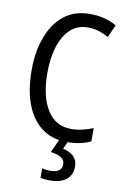

<svg xmlns="http://www.w3.org/2000/svg" viewBox="-103 -784 708 1084"><g transform="rotate(10 251.0 -242.5)"><path d="M325 -648Q264 -648 223.5 -609Q183 -570 163 -504Q143 -438 143 -357Q143 -222 191.5 -144.5Q240 -67 329 -67Q363 -67 394.5 -74.5Q426 -82 455 -94V-18Q398 10 318 10Q234 10 174.5 -34.5Q115 -79 84 -161Q53 -243 53 -358Q53 -461 83.5 -544.5Q114 -628 174 -676.5Q234 -725 324 -725Q408 -725 476 -687L444 -614Q418 -629 388.5 -638.5Q359 -648 325 -648ZM389 138Q389 187 356 213.5Q323 240 262 240Q227 240 208 234V180Q228 186 254 186Q321 186 321 138Q321 112 299 99Q277 86 240 81L277 0H328L305 51Q344 59 366.5 80.5Q389 102 389 138Z"/></g></svg>

Font: Noto Sans Myanmar Condensed
Style: Regular
Weight: 400
Width: 3
Designer: Monotype Design Team
Foundry: Monotype Imaging Inc.
Version: Version 2.107; ttfautohint (v1.8.4.7-5d5b)